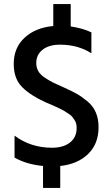

<svg xmlns="http://www.w3.org/2000/svg" viewBox="-20 -805 547 937"><path d="M274 112H190V5Q108 -3 51 -36V-143Q130 -84 234 -84Q289 -84 321.5 -109.5Q354 -135 354 -180Q354 -191 352 -200.5Q350 -210 344 -219Q338 -228 333 -234.5Q328 -241 316.5 -248.5Q305 -256 298.5 -260.5Q292 -265 276.5 -272.5Q261 -280 254 -283.5Q247 -287 228 -295Q209 -303 202 -306Q129 -339 88 -380Q47 -421 47 -493Q47 -572 100 -621Q153 -670 240 -678V-785H325V-676Q385 -667 426 -647V-545Q360 -587 274 -587Q219 -587 188 -562.5Q157 -538 157 -498Q157 -476 166.5 -458.5Q176 -441 199.5 -425.5Q223 -410 239.5 -402Q256 -394 292 -378Q330 -361 354 -347.5Q378 -334 406 -311Q434 -288 447.5 -256.5Q461 -225 461 -184Q461 -103 410 -53.5Q359 -4 274 5Z"/></svg>

Font: Hind Vadodara Medium
Style: Regular
Weight: 500
Designer: Hitesh Malaviya
Foundry: Indian Type Foundry
Version: Version 1.001;PS 1.0;hotconv 1.0.86;makeotf.lib2.5.63406; tt